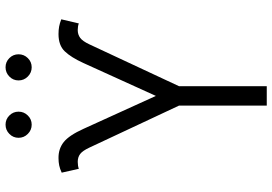

<svg xmlns="http://www.w3.org/2000/svg" viewBox="-162 -800 962 678"><g transform="rotate(-90 319.0 -461.0)"><path d="M285.2 0V-309.6L136.7 -626.5Q125.5 -650.4 114.3 -658.9Q103 -667.5 86.4 -667.5Q80.1 -667.5 73.2 -666.5Q66.4 -665.5 62 -663.6L48.3 -724.1Q62 -730.5 73.7 -732.9Q85.4 -735.4 99.6 -735.4Q132.8 -735.8 156.5 -716.8Q180.2 -697.8 203.1 -647L319.3 -391.6L435.5 -647.5Q455.6 -691.4 476.8 -713.4Q498 -735.4 537.6 -735.4Q552.2 -735.4 564.2 -733.2Q576.2 -731 589.8 -725.6L575.2 -663.6Q571.3 -665.5 564.7 -666.5Q558.1 -667.5 551.8 -667.5Q536.1 -667.5 524.4 -658.9Q512.7 -650.4 501.5 -626.5L353.5 -309.6V0ZM420.4 -830.1Q401.4 -830.1 387.7 -843.8Q374 -857.4 374 -876.5Q374 -895.5 387.7 -908.9Q401.4 -922.4 420.4 -922.4Q439.5 -922.4 452.9 -908.9Q466.3 -895.5 466.3 -876.5Q466.3 -857.4 452.9 -843.8Q439.5 -830.1 420.4 -830.1ZM217.8 -830.1Q198.7 -830.1 185.1 -843.8Q171.4 -857.4 171.4 -876.5Q171.4 -895.5 185.1 -908.9Q198.7 -922.4 217.8 -922.4Q236.8 -922.4 250.2 -908.9Q263.7 -895.5 263.7 -876.5Q263.7 -857.4 250.2 -843.8Q236.8 -830.1 217.8 -830.1Z"/></g></svg>

Font: Inter 17pt Light
Style: Regular
Weight: 300
Version: Version 4.001;git-66647c0bb